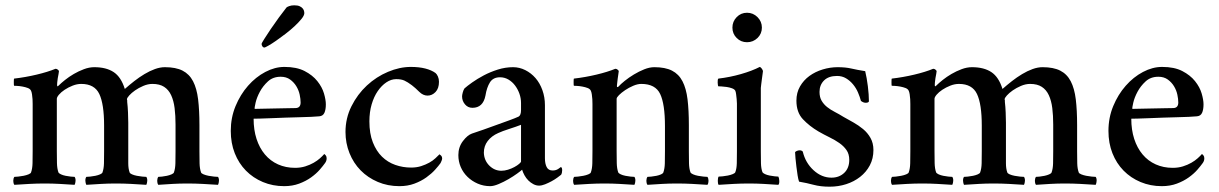

<svg xmlns="http://www.w3.org/2000/svg" viewBox="-20 -693 4589 723"><path d="M335 -440Q380 -440 408 -421.5Q436 -403 450 -358Q467 -373 485.5 -387.5Q504 -402 524 -414Q544 -426 563.5 -433Q583 -440 601 -440Q642 -440 667.5 -427Q693 -414 707 -387Q721 -360 726 -319Q731 -278 731 -222V-123Q731 -98 731.5 -78Q732 -58 737 -44Q738 -40 746.5 -36.5Q755 -33 765.5 -31Q776 -29 786 -28Q796 -27 801 -27Q805 -21 804.5 -12Q804 -3 801 3Q770 1 742.5 -0.5Q715 -2 685 -2Q656 -2 630.5 -0.5Q605 1 576 3Q572 -3 572 -12Q572 -21 576 -27Q581 -27 590 -28Q599 -29 608.5 -31Q618 -33 626 -36.5Q634 -40 635 -44Q640 -58 640.5 -78Q641 -98 641 -124V-224Q641 -258 637.5 -286Q634 -314 624.5 -334.5Q615 -355 598 -366Q581 -377 554 -377Q537 -377 519.5 -369.5Q502 -362 488.5 -352.5Q475 -343 466.5 -333.5Q458 -324 458 -319L459 -315V-309Q461 -292 462 -270Q463 -248 463 -231V-124Q463 -98 463 -78Q463 -58 468 -44Q469 -40 477 -36.5Q485 -33 495.5 -31Q506 -29 516 -28Q526 -27 531 -27Q535 -21 534.5 -12Q534 -3 531 3Q501 1 473.5 -0.5Q446 -2 416 -2Q387 -2 361.5 -0.5Q336 1 305 3Q302 -3 301.5 -12Q301 -21 305 -27Q310 -27 319.5 -28Q329 -29 339 -31Q349 -33 357 -36.5Q365 -40 366 -44Q371 -58 371.5 -78Q372 -98 372 -124V-220Q372 -301 354 -339Q336 -377 286 -377Q270 -377 253.5 -370.5Q237 -364 223.5 -355Q210 -346 202 -336.5Q194 -327 194 -321V-124Q194 -100 194.5 -79Q195 -58 200 -44Q202 -40 209.5 -36.5Q217 -33 227 -31Q237 -29 246.5 -28Q256 -27 261 -27Q265 -21 264.5 -12Q264 -3 261 3Q230 1 204 -0.5Q178 -2 148 -2Q119 -2 91.5 -0.5Q64 1 34 3Q30 -3 30 -12Q30 -21 34 -27Q39 -27 48.5 -28Q58 -29 68.5 -31Q79 -33 87.5 -36.5Q96 -40 97 -44Q102 -58 102.5 -78Q103 -98 103 -124V-288Q103 -293 103 -301.5Q103 -310 102.5 -319.5Q102 -329 100.5 -338Q99 -347 97 -351Q94 -358 85 -361.5Q76 -365 65 -367Q54 -369 45 -369.5Q36 -370 33 -370Q32 -371 32 -383.5Q32 -396 33 -397Q76 -402 118 -412Q160 -422 189 -434Q194 -434 198 -430.5Q202 -427 202 -425Q202 -422 200.5 -414.5Q199 -407 197.5 -398.5Q196 -390 195.5 -382.5Q195 -375 195 -373Q195 -368 197 -368Q198 -368 201 -371Q210 -380 225 -392Q240 -404 258 -414.5Q276 -425 296 -432.5Q316 -440 335 -440Z M1037 -404Q1008 -404 989 -386.5Q970 -369 958.5 -347.5Q947 -326 942.5 -306.5Q938 -287 939 -283Q941 -283 963 -283.5Q985 -284 1011.5 -284.5Q1038 -285 1062 -285.5Q1086 -286 1092 -286Q1112 -286 1112 -307Q1112 -320 1108.5 -336.5Q1105 -353 1096 -368Q1087 -383 1072.5 -393.5Q1058 -404 1037 -404ZM1051 -441Q1097 -441 1127 -425.5Q1157 -410 1175 -387.5Q1193 -365 1200 -341Q1207 -317 1207 -300Q1207 -280 1201.5 -268Q1196 -256 1182 -255Q1172 -254 1151.5 -253Q1131 -252 1106 -251.5Q1081 -251 1054 -250Q1027 -249 1003 -248Q979 -247 960.5 -246.5Q942 -246 935 -246Q935 -204 946 -170Q957 -136 977.5 -111.5Q998 -87 1027 -74Q1056 -61 1091 -61Q1112 -61 1129.5 -66.5Q1147 -72 1161 -80Q1175 -88 1185 -97Q1195 -106 1201 -113Q1203 -112 1206.5 -108Q1210 -104 1210 -97Q1210 -87 1204 -79Q1197 -69 1184 -54Q1171 -39 1151.5 -25Q1132 -11 1106.5 -1.5Q1081 8 1050 8Q1007 8 970 -7.5Q933 -23 906 -50.5Q879 -78 864 -116Q849 -154 849 -200Q849 -250 867 -293.5Q885 -337 914 -370Q943 -403 979 -422Q1015 -441 1051 -441ZM1088 -673Q1101 -673 1108.5 -669.5Q1116 -666 1120 -661Q1124 -656 1125 -651Q1126 -646 1126 -644Q1126 -635 1115.5 -622Q1105 -609 1089.5 -594.5Q1074 -580 1055 -565.5Q1036 -551 1019.5 -539.5Q1003 -528 990.5 -521Q978 -514 976 -514Q971 -514 968 -518.5Q965 -523 965 -528Q965 -530 975 -546Q985 -562 999.5 -583.5Q1014 -605 1030.5 -627.5Q1047 -650 1059 -665Q1061 -667 1069 -670Q1077 -673 1088 -673Z M1633 -385Q1633 -360 1620 -346.5Q1607 -333 1590 -333Q1573 -333 1558.5 -347.5Q1544 -362 1531 -372Q1515 -384 1503 -389.5Q1491 -395 1472 -395Q1453 -395 1435 -383Q1417 -371 1402.5 -350Q1388 -329 1379.5 -300Q1371 -271 1371 -236Q1371 -190 1384 -157Q1397 -124 1418.5 -103Q1440 -82 1468.5 -72Q1497 -62 1528 -62Q1549 -62 1566 -67.5Q1583 -73 1596.5 -80.5Q1610 -88 1619.5 -97Q1629 -106 1635 -112Q1637 -111 1641 -107Q1645 -103 1645 -97Q1645 -93 1643 -88Q1641 -83 1639 -79Q1632 -69 1618.5 -54Q1605 -39 1585.5 -25Q1566 -11 1540.5 -1.5Q1515 8 1484 8Q1440 8 1402.5 -8Q1365 -24 1338 -51.5Q1311 -79 1296 -116.5Q1281 -154 1281 -196Q1281 -248 1303.5 -293Q1326 -338 1361.5 -371Q1397 -404 1441 -422.5Q1485 -441 1527 -441Q1558 -441 1581.5 -435Q1605 -429 1620 -418Q1625 -414 1629 -405Q1633 -396 1633 -385Z M1868 -50Q1880 -50 1893 -54Q1906 -58 1917 -64Q1928 -70 1935 -76Q1942 -82 1942 -85V-223Q1924 -216 1897.5 -207.5Q1871 -199 1856 -192Q1831 -181 1816.5 -162Q1802 -143 1802 -118Q1803 -89 1822.5 -69.5Q1842 -50 1868 -50ZM1826 8Q1801 8 1779 -1.5Q1757 -11 1740.5 -27Q1724 -43 1715 -64Q1706 -85 1706 -109Q1706 -139 1723 -161.5Q1740 -184 1757 -190Q1776 -196 1801 -205Q1826 -214 1851 -223Q1876 -232 1898 -240Q1920 -248 1933 -254Q1942 -259 1942 -279V-305Q1942 -323 1936 -340Q1930 -357 1919.5 -371Q1909 -385 1894.5 -393.5Q1880 -402 1863 -402Q1837 -402 1825 -383Q1813 -364 1808 -333Q1799 -287 1759 -287Q1742 -287 1731 -300Q1720 -313 1720 -330Q1720 -335 1722.5 -344.5Q1725 -354 1729 -360Q1739 -369 1758 -382.5Q1777 -396 1801.5 -409Q1826 -422 1854.5 -431Q1883 -440 1912 -440Q1936 -440 1958 -429Q1980 -418 1996.5 -399Q2013 -380 2022.5 -353.5Q2032 -327 2032 -297V-97Q2032 -77 2038.5 -64Q2045 -51 2061 -51Q2073 -51 2081.5 -56.5Q2090 -62 2092 -64Q2095 -63 2096 -59.5Q2097 -56 2097 -53Q2097 -42 2093 -35Q2088 -31 2078.5 -24Q2069 -17 2057 -10.5Q2045 -4 2032.5 1Q2020 6 2010 6Q1999 6 1988.5 0.5Q1978 -5 1969.5 -13.5Q1961 -22 1955 -33Q1949 -44 1946 -54Q1942 -50 1927.5 -39.5Q1913 -29 1895 -18.5Q1877 -8 1858 0Q1839 8 1826 8Z M2444 -440Q2485 -440 2510.5 -427Q2536 -414 2550 -387Q2564 -360 2569 -319Q2574 -278 2574 -222V-123Q2574 -98 2574.5 -78Q2575 -58 2580 -44Q2582 -40 2590 -36.5Q2598 -33 2608.5 -31Q2619 -29 2629 -28Q2639 -27 2644 -27Q2648 -21 2648 -12Q2648 -3 2644 3Q2614 1 2586.5 -0.5Q2559 -2 2529 -2Q2499 -2 2474 -0.5Q2449 1 2418 3Q2414 -3 2414 -12Q2414 -21 2418 -27Q2423 -27 2432.5 -28Q2442 -29 2452 -31Q2462 -33 2469.5 -36.5Q2477 -40 2478 -44Q2483 -58 2483.5 -78Q2484 -98 2484 -124V-218Q2484 -301 2466 -339Q2448 -377 2395 -377Q2381 -377 2364.5 -370Q2348 -363 2334 -353.5Q2320 -344 2311 -335Q2302 -326 2302 -321V-124Q2302 -100 2302.5 -79Q2303 -58 2308 -44Q2310 -40 2317.5 -36.5Q2325 -33 2335 -31Q2345 -29 2354.5 -28Q2364 -27 2369 -27Q2373 -21 2372.5 -12Q2372 -3 2369 3Q2338 1 2312 -0.5Q2286 -2 2256 -2Q2227 -2 2199.5 -0.5Q2172 1 2142 3Q2138 -3 2138 -12Q2138 -21 2142 -27Q2147 -27 2156.5 -28Q2166 -29 2176.5 -31Q2187 -33 2195.5 -36.5Q2204 -40 2205 -44Q2210 -58 2210.5 -78Q2211 -98 2211 -124V-288Q2211 -293 2211 -301.5Q2211 -310 2210.5 -319.5Q2210 -329 2208.5 -338Q2207 -347 2205 -351Q2202 -358 2193 -361.5Q2184 -365 2173 -367Q2162 -369 2153 -369.5Q2144 -370 2141 -370Q2140 -371 2140 -383.5Q2140 -396 2141 -397Q2184 -402 2226 -412Q2268 -422 2297 -434Q2302 -434 2306 -430.5Q2310 -427 2310 -425Q2310 -422 2308.5 -414Q2307 -406 2306 -396.5Q2305 -387 2304 -379Q2303 -371 2303 -369Q2303 -365 2305 -365Q2307 -365 2309 -367Q2317 -376 2332.5 -388.5Q2348 -401 2367 -412.5Q2386 -424 2406 -432Q2426 -440 2444 -440Z M2738 -589Q2738 -612 2754 -628.5Q2770 -645 2793 -645Q2816 -645 2832.5 -628.5Q2849 -612 2849 -589Q2849 -566 2832.5 -550Q2816 -534 2793 -534Q2770 -534 2754 -550Q2738 -566 2738 -589ZM2845 -123Q2845 -99 2845.5 -78.5Q2846 -58 2851 -45Q2853 -41 2860.5 -37.5Q2868 -34 2878 -32Q2888 -30 2897.5 -29Q2907 -28 2911 -28Q2914 -23 2914.5 -12Q2915 -1 2911 3Q2881 1 2855 -0.5Q2829 -2 2800 -2Q2770 -2 2743 -0.5Q2716 1 2686 3Q2683 -1 2683 -12Q2683 -23 2686 -28Q2691 -28 2701 -29Q2711 -30 2721 -32Q2731 -34 2739.5 -37.5Q2748 -41 2749 -45Q2754 -58 2754.5 -78Q2755 -98 2755 -123V-290Q2755 -295 2755 -303Q2755 -311 2754 -320Q2753 -329 2752 -337.5Q2751 -346 2749 -351Q2746 -357 2736.5 -360.5Q2727 -364 2716.5 -365.5Q2706 -367 2697 -367.5Q2688 -368 2685 -368Q2683 -370 2682.5 -382Q2682 -394 2685 -397Q2728 -402 2770 -414Q2812 -426 2841 -441Q2845 -440 2849 -434Q2853 -428 2853 -425Q2853 -422 2851.5 -413.5Q2850 -405 2849 -395Q2848 -385 2846.5 -375.5Q2845 -366 2845 -362V-320Z M3134 -440Q3164 -440 3185.5 -435Q3207 -430 3238 -425Q3241 -413 3243.5 -398.5Q3246 -384 3248 -368.5Q3250 -353 3251 -338Q3252 -323 3252 -312Q3252 -309 3248.5 -307.5Q3245 -306 3240 -306Q3231 -306 3222 -313Q3218 -328 3211 -344.5Q3204 -361 3192.5 -375Q3181 -389 3166 -398Q3151 -407 3132 -407Q3100 -407 3083 -390Q3066 -373 3066 -347Q3066 -327 3074 -313.5Q3082 -300 3094.5 -290Q3107 -280 3123.5 -271.5Q3140 -263 3156 -253Q3174 -243 3193.5 -232Q3213 -221 3230 -207Q3247 -193 3258 -173.5Q3269 -154 3269 -128Q3269 -96 3255.5 -70.5Q3242 -45 3219 -27Q3196 -9 3166.5 0.5Q3137 10 3104 10Q3070 10 3044 3Q3018 -4 2989 -9Q2986 -17 2983.5 -32.5Q2981 -48 2979 -65Q2977 -82 2975.5 -97Q2974 -112 2974 -120Q2976 -123 2981.5 -125Q2987 -127 2991 -127Q2999 -127 3003 -122Q3013 -80 3043.5 -52Q3074 -24 3111 -24Q3140 -24 3159 -42Q3178 -60 3178 -91Q3178 -113 3167.5 -128Q3157 -143 3140.5 -154.5Q3124 -166 3103.5 -176Q3083 -186 3062 -198Q3028 -218 3003.5 -244Q2979 -270 2979 -314Q2979 -344 2992.5 -367.5Q3006 -391 3028 -407Q3050 -423 3078 -431.5Q3106 -440 3134 -440Z M3640 -440Q3685 -440 3713 -421.5Q3741 -403 3755 -358Q3772 -373 3790.5 -387.5Q3809 -402 3829 -414Q3849 -426 3868.5 -433Q3888 -440 3906 -440Q3947 -440 3972.5 -427Q3998 -414 4012 -387Q4026 -360 4031 -319Q4036 -278 4036 -222V-123Q4036 -98 4036.5 -78Q4037 -58 4042 -44Q4043 -40 4051.5 -36.5Q4060 -33 4070.5 -31Q4081 -29 4091 -28Q4101 -27 4106 -27Q4110 -21 4109.5 -12Q4109 -3 4106 3Q4075 1 4047.5 -0.5Q4020 -2 3990 -2Q3961 -2 3935.5 -0.5Q3910 1 3881 3Q3877 -3 3877 -12Q3877 -21 3881 -27Q3886 -27 3895 -28Q3904 -29 3913.5 -31Q3923 -33 3931 -36.5Q3939 -40 3940 -44Q3945 -58 3945.5 -78Q3946 -98 3946 -124V-224Q3946 -258 3942.5 -286Q3939 -314 3929.5 -334.5Q3920 -355 3903 -366Q3886 -377 3859 -377Q3842 -377 3824.5 -369.5Q3807 -362 3793.5 -352.5Q3780 -343 3771.5 -333.5Q3763 -324 3763 -319L3764 -315V-309Q3766 -292 3767 -270Q3768 -248 3768 -231V-124Q3768 -98 3768 -78Q3768 -58 3773 -44Q3774 -40 3782 -36.5Q3790 -33 3800.5 -31Q3811 -29 3821 -28Q3831 -27 3836 -27Q3840 -21 3839.5 -12Q3839 -3 3836 3Q3806 1 3778.5 -0.5Q3751 -2 3721 -2Q3692 -2 3666.5 -0.5Q3641 1 3610 3Q3607 -3 3606.5 -12Q3606 -21 3610 -27Q3615 -27 3624.5 -28Q3634 -29 3644 -31Q3654 -33 3662 -36.5Q3670 -40 3671 -44Q3676 -58 3676.5 -78Q3677 -98 3677 -124V-220Q3677 -301 3659 -339Q3641 -377 3591 -377Q3575 -377 3558.5 -370.5Q3542 -364 3528.5 -355Q3515 -346 3507 -336.5Q3499 -327 3499 -321V-124Q3499 -100 3499.5 -79Q3500 -58 3505 -44Q3507 -40 3514.5 -36.5Q3522 -33 3532 -31Q3542 -29 3551.5 -28Q3561 -27 3566 -27Q3570 -21 3569.5 -12Q3569 -3 3566 3Q3535 1 3509 -0.5Q3483 -2 3453 -2Q3424 -2 3396.5 -0.5Q3369 1 3339 3Q3335 -3 3335 -12Q3335 -21 3339 -27Q3344 -27 3353.5 -28Q3363 -29 3373.5 -31Q3384 -33 3392.5 -36.5Q3401 -40 3402 -44Q3407 -58 3407.5 -78Q3408 -98 3408 -124V-288Q3408 -293 3408 -301.5Q3408 -310 3407.5 -319.5Q3407 -329 3405.5 -338Q3404 -347 3402 -351Q3399 -358 3390 -361.5Q3381 -365 3370 -367Q3359 -369 3350 -369.5Q3341 -370 3338 -370Q3337 -371 3337 -383.5Q3337 -396 3338 -397Q3381 -402 3423 -412Q3465 -422 3494 -434Q3499 -434 3503 -430.5Q3507 -427 3507 -425Q3507 -422 3505.5 -414.5Q3504 -407 3502.5 -398.5Q3501 -390 3500.5 -382.5Q3500 -375 3500 -373Q3500 -368 3502 -368Q3503 -368 3506 -371Q3515 -380 3530 -392Q3545 -404 3563 -414.5Q3581 -425 3601 -432.5Q3621 -440 3640 -440Z M4342 -404Q4313 -404 4294 -386.5Q4275 -369 4263.5 -347.5Q4252 -326 4247.5 -306.5Q4243 -287 4244 -283Q4246 -283 4268 -283.5Q4290 -284 4316.5 -284.5Q4343 -285 4367 -285.5Q4391 -286 4397 -286Q4417 -286 4417 -307Q4417 -320 4413.5 -336.5Q4410 -353 4401 -368Q4392 -383 4377.5 -393.5Q4363 -404 4342 -404ZM4356 -441Q4402 -441 4432 -425.5Q4462 -410 4480 -387.5Q4498 -365 4505 -341Q4512 -317 4512 -300Q4512 -280 4506.5 -268Q4501 -256 4487 -255Q4477 -254 4456.5 -253Q4436 -252 4411 -251.5Q4386 -251 4359 -250Q4332 -249 4308 -248Q4284 -247 4265.5 -246.5Q4247 -246 4240 -246Q4240 -204 4251 -170Q4262 -136 4282.5 -111.5Q4303 -87 4332 -74Q4361 -61 4396 -61Q4417 -61 4434.5 -66.5Q4452 -72 4466 -80Q4480 -88 4490 -97Q4500 -106 4506 -113Q4508 -112 4511.5 -108Q4515 -104 4515 -97Q4515 -87 4509 -79Q4502 -69 4489 -54Q4476 -39 4456.5 -25Q4437 -11 4411.5 -1.5Q4386 8 4355 8Q4312 8 4275 -7.5Q4238 -23 4211 -50.5Q4184 -78 4169 -116Q4154 -154 4154 -200Q4154 -250 4172 -293.5Q4190 -337 4219 -370Q4248 -403 4284 -422Q4320 -441 4356 -441Z"/></svg>

Font: Vermiglione Medium
Style: Regular
Weight: 500
Version: Version 1.000